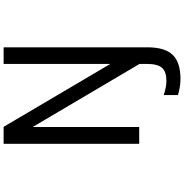

<svg xmlns="http://www.w3.org/2000/svg" viewBox="1 -773 998 1040"><g transform="rotate(-90 500.0 -253.0)"><path d="M673.8 -154.3V-732.4H763.7V46.9Q763.7 140.6 723.1 183.1Q682.6 225.6 591.8 225.6Q550.8 225.6 504.9 211.9V134.8Q547.9 149.4 582 149.4Q630.9 149.4 652.3 126Q673.8 102.5 673.8 43V3.9L332 -575.2V2H241.2V-732.4H333Z"/></g></svg>

Font: GenEi Gothic M Regular
Style: Regular
Weight: 400
Designer: o_tamon (Modified); [Source Han Sans]
Ryoko NISHIZUKA  (kana & ideographs); Paul D. Hunt (Latin, Greek & Cyrillic); Wenl
Version: Version 1.1a;Original Version 1.004